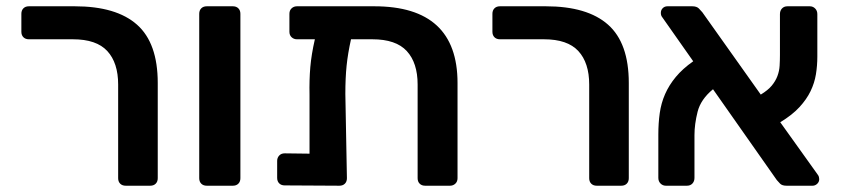

<svg xmlns="http://www.w3.org/2000/svg" viewBox="-20 -591 2676 611"><path d="M380 0Q369 0 362.5 -6.5Q356 -13 356 -24V-322Q356 -391 321.5 -428.5Q287 -466 212 -466H72Q61 -466 54.5 -472.5Q48 -479 48 -490V-547Q48 -558 54.5 -564.5Q61 -571 72 -571H218Q350 -571 416 -512.5Q482 -454 482 -327V-24Q482 -13 475.5 -6.5Q469 0 458 0Z M638 0Q627 0 620.5 -6.5Q614 -13 614 -24V-547Q614 -558 620.5 -564.5Q627 -571 638 -571H721Q732 -571 738.5 -564.5Q745 -558 745 -547V-24Q745 -13 738.5 -6.5Q732 0 721 0Z M1097 -466Q1087 -421 1083 -382Q1079 -343 1079 -292L1084 -24Q1084 -13 1077.5 -6.5Q1071 0 1060 0L886 -1Q875 -1 868.5 -7.5Q862 -14 862 -25V-79Q862 -89 868.5 -96Q875 -103 886 -103L965 -102V-289Q964 -337 967.5 -377.5Q971 -418 982 -466H925Q915 -466 908 -472.5Q901 -479 901 -490V-547Q901 -558 908 -564.5Q915 -571 925 -571H1171Q1436 -571 1436 -327V-24Q1436 -13 1429 -6.5Q1422 0 1412 0H1333Q1322 0 1315.5 -6.5Q1309 -13 1309 -24V-322Q1309 -391 1274.5 -428.5Q1240 -466 1165 -466Z M1879 0Q1868 0 1861.5 -6.5Q1855 -13 1855 -24V-322Q1855 -391 1820.5 -428.5Q1786 -466 1711 -466H1571Q1560 -466 1553.5 -472.5Q1547 -479 1547 -490V-547Q1547 -558 1553.5 -564.5Q1560 -571 1571 -571H1717Q1849 -571 1915 -512.5Q1981 -454 1981 -327V-24Q1981 -13 1974.5 -6.5Q1968 0 1957 0Z M2483 0Q2469 0 2462.5 -6.5Q2456 -13 2452 -18L2249 -307Q2210 -275 2200 -235.5Q2190 -196 2190 -161V-25Q2190 -14 2183.5 -7Q2177 0 2166 0H2099Q2089 0 2082 -7Q2075 -14 2075 -25V-163Q2075 -199 2079.5 -231Q2084 -263 2096.5 -291.5Q2109 -320 2130.5 -346Q2152 -372 2186 -396L2089 -534Q2085 -539 2084 -542.5Q2083 -546 2083 -550Q2083 -559 2089 -565Q2095 -571 2104 -571H2183Q2197 -571 2204 -564Q2211 -557 2215 -552L2401 -290Q2424 -304 2436 -318.5Q2448 -333 2454 -349Q2460 -365 2461 -382Q2462 -399 2462 -416V-546Q2462 -557 2468.5 -564Q2475 -571 2486 -571H2557Q2567 -571 2574 -564Q2581 -557 2581 -546V-411Q2581 -382 2576.5 -354.5Q2572 -327 2559.5 -301Q2547 -275 2524 -250Q2501 -225 2463 -202L2581 -37Q2585 -32 2586 -28Q2587 -24 2587 -21Q2587 -12 2580.5 -6Q2574 0 2566 0Z"/></svg>

Font: Fz Rubik Med
Style: Regular
Weight: 500
Designer: Hubert and Fischer
Foundry: Hubert and Fischer
Version: Vit hóa bi FontZin.com